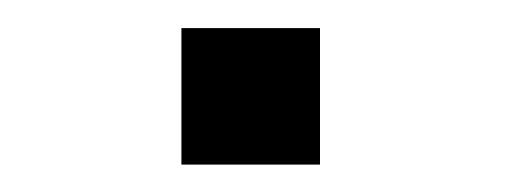

<svg xmlns="http://www.w3.org/2000/svg" viewBox="-20 -653 375 138"><path d="M210 -632.8V-534.7H110.4V-632.8Z"/></svg>

Font: Yantramanav Medium
Style: Regular
Weight: 500
Version: Version 1.001;PS 1.0;hotconv 1.0.72;makeotf.lib2.5.5900; ttf